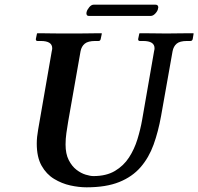

<svg xmlns="http://www.w3.org/2000/svg" viewBox="-20 -788 847 820"><path d="M638 -569Q640 -577 640 -582Q640 -613 591 -613H577Q570 -613 570 -621L575 -645L577 -646Q577 -646 597.5 -646Q618 -646 645 -645.5Q672 -645 691 -645Q709 -645 736 -645.5Q763 -646 784 -646Q805 -646 805 -646L807 -645L803 -621Q801 -613 793 -613H779Q748 -613 734.5 -601.5Q721 -590 717 -569L668 -293Q656 -226 636 -170.5Q616 -115 580.5 -74Q545 -33 489 -10.5Q433 12 350 12Q317 12 280.5 4Q244 -4 211 -24Q178 -44 157.5 -80.5Q137 -117 137 -175Q137 -202 143 -235L201 -569Q203 -577 203 -582Q203 -613 154 -613H140Q133 -613 133 -621L138 -645L140 -646Q140 -646 155.5 -646Q171 -646 193.5 -645.5Q216 -645 238.5 -645Q261 -645 276 -645Q290 -645 312.5 -645Q335 -645 358 -645.5Q381 -646 397 -646Q413 -646 413 -646L415 -645L410 -621Q408 -613 401 -613H387Q356 -613 342 -601.5Q328 -590 324 -569L271 -268Q267 -244 263.5 -219.5Q260 -195 260 -171Q260 -131 273.5 -104.5Q287 -78 306.5 -63Q326 -48 346 -42Q366 -36 379 -36Q434 -36 471 -58Q508 -80 531 -115.5Q554 -151 567 -193.5Q580 -236 587 -276ZM624 -720H359Q349 -720 349 -732Q349 -735 350 -737Q352 -746 361 -757Q370 -768 380 -768H644Q656 -768 656 -756Q656 -754 655 -752Q654 -742 644 -731Q634 -720 624 -720Z"/></svg>

Font: Libertinus Serif SemiBold
Style: Italic
Weight: 600
Italic angle: -11.5°
Designer: Philipp H. Poll, Khaled Hosny
Foundry: Caleb Maclennan
Version: Version 7.051;RELEASE